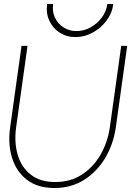

<svg xmlns="http://www.w3.org/2000/svg" viewBox="-20 -930 690 963"><path d="M253 13Q169 13 115.5 -28Q62 -69 40.5 -138.2Q19 -207.5 31 -292L88 -700H118L61 -292Q50.5 -217 68.5 -154.5Q86.5 -92 133.8 -54.5Q181 -17 257 -17Q334 -17 391.8 -55Q449.5 -93 485 -155.5Q520.5 -218 531 -292L588 -700H618L561 -292Q549 -207.5 508 -138.2Q467 -69 402 -28Q337 13 253 13ZM359 -744Q313.5 -744 279 -766.5Q244.5 -789 227.2 -826.8Q210 -864.5 216.5 -910H246.5Q241 -871.5 256 -840.8Q271 -810 299.5 -792Q328 -774 363.5 -774Q400.5 -774 434 -792.5Q467.5 -811 490.5 -841.8Q513.5 -872.5 518.5 -910H548.5Q542 -863 513.5 -825.5Q485 -788 444 -766Q403 -744 359 -744Z"/></svg>

Font: Urbanist Thin
Style: Italic
Weight: 100
Italic angle: -8°
Designer: Corey Hu
Foundry: Corey Hu
Version: Version 1.321; ttfautohint (v1.8.4.7-5d5b)